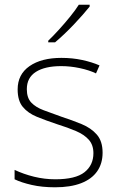

<svg xmlns="http://www.w3.org/2000/svg" viewBox="-20 -786 502 816"><path d="M416 -137Q416 -91 393 -58Q370 -25 325 -7.5Q280 10 214 10Q159 10 115 0Q71 -10 42 -24V-64Q80 -46 124.5 -35Q169 -24 215 -24Q301 -24 339 -54Q377 -84 377 -135Q377 -170 357.5 -192Q338 -214 303 -229Q268 -244 223 -258Q175 -274 137 -289.5Q99 -305 77 -331.5Q55 -358 55 -406Q55 -470 105.5 -505Q156 -540 241 -540Q288 -540 329.5 -531Q371 -522 403 -508L388 -474Q359 -488 319 -496.5Q279 -505 240 -505Q171 -505 132.5 -480.5Q94 -456 94 -407Q94 -370 113 -350Q132 -330 165.5 -317.5Q199 -305 241 -290Q287 -275 327 -258.5Q367 -242 391.5 -214Q416 -186 416 -137ZM361 -758Q348 -742 331 -722.5Q314 -703 294 -682Q274 -661 253.5 -641.5Q233 -622 214 -606H185V-613Q206 -633 231 -660.5Q256 -688 279 -716.5Q302 -745 315 -766H361Z"/></svg>

Font: Noto Sans Armenian ExtraLight
Style: Regular
Weight: 250
Designer: Monotype Design Team
Foundry: Monotype Imaging Inc.
Version: Version 2.007